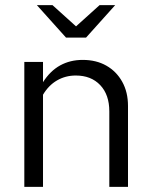

<svg xmlns="http://www.w3.org/2000/svg" viewBox="-20 -730 592 750"><path d="M75 0V-488H148V-409Q176 -453 215 -474.5Q254 -496 303 -496Q356 -496 395.5 -473.5Q435 -451 457.5 -410.5Q480 -370 480 -316V0H407V-295Q407 -360 371.5 -397.5Q336 -435 276 -435Q236 -435 203 -416Q170 -397 148 -360V0ZM185 -710 277 -627 369 -710H430L316 -583H238L124 -710Z"/></svg>

Font: Red Hat Text VF
Style: Regular
Weight: 300
Designer: Pentagram, MCKL
Foundry: Pentagram, MCKL
Version: Version 1.023